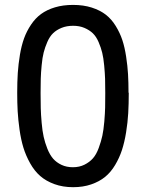

<svg xmlns="http://www.w3.org/2000/svg" viewBox="-20 -756 598 790"><path d="M413.1 -373Q413.1 -407.7 412.4 -431.4Q411.6 -455.1 408.7 -486.3Q405.8 -517.6 400.6 -538.8Q395.5 -560.1 385.7 -582.8Q376 -605.5 362.1 -618.9Q348.1 -632.3 327.6 -641.1Q307.1 -649.9 280.8 -649.9Q254.4 -649.9 233.4 -641.4Q212.4 -632.8 198.5 -619.4Q184.6 -606 174.8 -583.5Q165 -561 159.7 -540Q154.3 -519 151.4 -487.5Q148.4 -456.1 147.7 -431.9Q147 -407.7 147 -373Q147 -337.4 147.7 -311Q148.4 -284.7 151.4 -250.7Q154.3 -216.8 159.7 -192.9Q165 -168.9 175 -143.8Q185.1 -118.7 198.7 -103Q212.4 -87.4 233.2 -77.6Q253.9 -67.9 279.8 -67.9Q306.6 -67.9 327.6 -78.4Q348.6 -88.9 362.5 -104.7Q376.5 -120.6 386.2 -147.2Q396 -173.8 401.1 -197.5Q406.2 -221.2 409.2 -255.9Q412.1 -290.5 412.6 -314.2Q413.1 -337.9 413.1 -373ZM508.8 -375 509.8 -374Q509.8 -328.6 507.6 -290.3Q505.4 -252 498.8 -211.2Q492.2 -170.4 481.7 -138.4Q471.2 -106.4 453.6 -76.9Q436 -47.4 412.4 -28.1Q388.7 -8.8 355.2 2.7Q321.8 14.2 280.8 14.2Q238.3 14.2 203.6 1.5Q168.9 -11.2 145.3 -32Q121.6 -52.7 104 -84.2Q86.4 -115.7 76.4 -148.2Q66.4 -180.7 60.5 -221.9Q54.7 -263.2 52.7 -298.1Q50.8 -333 50.8 -375Q50.8 -419.4 53.2 -456.1Q55.7 -492.7 62 -530.8Q68.4 -568.8 79.1 -598.4Q89.8 -627.9 107.7 -654.5Q125.5 -681.2 149.2 -698.5Q172.9 -715.8 206.1 -725.8Q239.3 -735.8 280.8 -735.8Q323.2 -735.8 357.4 -724.9Q391.6 -713.9 415.3 -695.6Q439 -677.2 456.3 -648.9Q473.6 -620.6 483.4 -591.1Q493.2 -561.5 499 -522.9Q504.9 -484.4 506.8 -450.7Q508.8 -417 508.8 -375Z"/></svg>

Font: Perun
Style: Regular
Weight: 400
Version: Version 1.0000